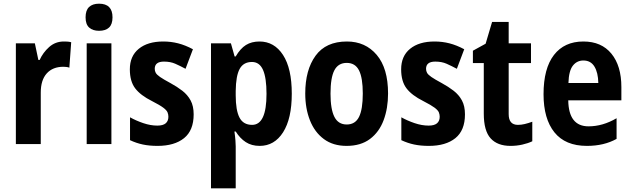

<svg xmlns="http://www.w3.org/2000/svg" viewBox="-20 -781 3423 1041"><path d="M326 -556Q334 -556 344.5 -555.5Q355 -555 366 -552L356 -414Q350 -417 339 -418Q328 -419 324 -419Q266 -419 233.5 -383Q201 -347 201 -279V0H66V-546H169L188 -456H195Q213 -496 246.5 -526Q280 -556 326 -556Z M517 -761Q590 -761 590 -687Q590 -649 571 -631.5Q552 -614 517 -614Q483 -614 463.5 -631.5Q444 -649 444 -687Q444 -725 463 -743Q482 -761 517 -761ZM584 -546V0H450V-546Z M1030 -161Q1030 -74 978 -32Q926 10 834 10Q790 10 754.5 2.5Q719 -5 685 -21V-145Q717 -127 756.5 -113.5Q796 -100 833 -100Q864 -100 878.5 -112.5Q893 -125 893 -148Q893 -160 888.5 -171.5Q884 -183 865.5 -197Q847 -211 804 -233Q742 -264 713 -302Q684 -340 684 -405Q684 -477 732.5 -516.5Q781 -556 865 -556Q907 -556 946 -546Q985 -536 1026 -514L986 -408Q956 -424 930 -435.5Q904 -447 869 -447Q819 -447 819 -408Q819 -396 824.5 -386Q830 -376 848 -363.5Q866 -351 905 -330Q940 -311 968.5 -289Q997 -267 1013.5 -236.5Q1030 -206 1030 -161Z M1387 -556Q1467 -556 1514.5 -483Q1562 -410 1562 -273Q1562 -138 1515 -64Q1468 10 1388 10Q1344 10 1312.5 -10.5Q1281 -31 1258 -68H1251Q1255 -40 1256.5 -19.5Q1258 1 1258 13V240H1124V-546H1232L1252 -475H1258Q1283 -518 1313.5 -537Q1344 -556 1387 -556ZM1346 -445Q1300 -445 1279.5 -407.5Q1259 -370 1258 -288V-264Q1258 -183 1278.5 -143.5Q1299 -104 1347 -104Q1425 -104 1425 -272Q1425 -359 1406 -402Q1387 -445 1346 -445Z M2084 -274Q2084 -194 2060 -129.5Q2036 -65 1986 -27.5Q1936 10 1859 10Q1786 10 1736 -27Q1686 -64 1660.5 -128.5Q1635 -193 1635 -274Q1635 -402 1691 -479Q1747 -556 1861 -556Q1961 -556 2022.5 -483.5Q2084 -411 2084 -274ZM1772 -273Q1772 -189 1793 -147.5Q1814 -106 1860 -106Q1906 -106 1926.5 -147Q1947 -188 1947 -274Q1947 -359 1926.5 -399.5Q1906 -440 1860 -440Q1814 -440 1793 -400Q1772 -360 1772 -273Z M2501 -161Q2501 -74 2449 -32Q2397 10 2305 10Q2261 10 2225.5 2.5Q2190 -5 2156 -21V-145Q2188 -127 2227.5 -113.5Q2267 -100 2304 -100Q2335 -100 2349.5 -112.5Q2364 -125 2364 -148Q2364 -160 2359.5 -171.5Q2355 -183 2336.5 -197Q2318 -211 2275 -233Q2213 -264 2184 -302Q2155 -340 2155 -405Q2155 -477 2203.5 -516.5Q2252 -556 2336 -556Q2378 -556 2417 -546Q2456 -536 2497 -514L2457 -408Q2427 -424 2401 -435.5Q2375 -447 2340 -447Q2290 -447 2290 -408Q2290 -396 2295.5 -386Q2301 -376 2319 -363.5Q2337 -351 2376 -330Q2411 -311 2439.5 -289Q2468 -267 2484.5 -236.5Q2501 -206 2501 -161Z M2788 -104Q2806 -104 2825 -108.5Q2844 -113 2866 -121V-15Q2843 -4 2812 3Q2781 10 2748 10Q2677 10 2640 -31Q2603 -72 2603 -165V-439H2544V-506L2613 -544L2648 -662H2738V-546H2859V-439H2738V-162Q2738 -104 2788 -104Z M3143 -556Q3241 -556 3295 -490Q3349 -424 3349 -309V-237H3061Q3063 -96 3171 -96Q3248 -96 3323 -140V-28Q3255 10 3162 10Q3045 10 2986 -63.5Q2927 -137 2927 -270Q2927 -410 2983.5 -483Q3040 -556 3143 -556ZM3143 -453Q3108 -453 3086 -425Q3064 -397 3062 -331H3224Q3223 -387 3203 -420Q3183 -453 3143 -453Z"/></svg>

Font: Noto Sans Kannada Condensed
Style: Bold
Weight: 700
Width: 3
Designer: Jelle Bosma - Monotype Design Team
Foundry: Monotype Imaging Inc.
Version: Version 2.005; ttfautohint (v1.8.4.7-5d5b)